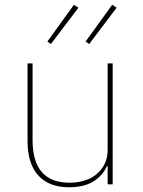

<svg xmlns="http://www.w3.org/2000/svg" viewBox="-20 -771 596 803"><path d="M192.9 -586.9 178.2 -597.2 289.1 -751 308.1 -738.8ZM353 -586.9 337.9 -597.2 449.2 -751 467.8 -738.8ZM269 12.2Q184.6 12.2 139.9 -37.4Q95.2 -86.9 95.2 -181.2V-505.9H116.2V-185.1Q116.2 -6.8 271 -6.8Q314 -6.8 349.1 -21.5Q384.3 -36.1 407.2 -68.1Q430.2 -100.1 430.2 -144V-505.9H451.2V0H430.2V-76.2H426.8Q411.6 -38.6 372.1 -13.2Q332.5 12.2 269 12.2Z"/></svg>

Font: Anuphan Thin
Style: Regular
Weight: 250
Designer: Mike Abbink, Paul van der Laan, Pieter van Rosmalen, Mint Tantisuwanna
Foundry: Bold Monday; Cadson Demak
Version: Version 3.002;hotconv 1.0.109;makeotfexe 2.5.65596